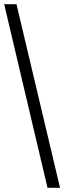

<svg xmlns="http://www.w3.org/2000/svg" viewBox="-20 -780 308 921"><path d="M208 121 0 -760H59L268 121Z"/></svg>

Font: Noto Serif Bengali SemiCondensed SemiBold
Style: Regular
Weight: 600
Width: 4
Designer: Juan Bruce, Universal Thirst, Indian Type Foundry and the Monotype Design Team.
Foundry: Monotype Imaging Inc.
Version: Version 2.003; ttfautohint (v1.8.4.7-5d5b)